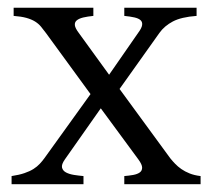

<svg xmlns="http://www.w3.org/2000/svg" viewBox="-20 -474 543 494"><path d="M299.8 0V-21Q312 -22 322.8 -23.9Q333.5 -25.9 339.6 -30.3Q345.7 -34.7 345.7 -42.7Q345.7 -50.8 335.9 -64L239.3 -195.3L147 -64Q137.7 -50.8 139.6 -42.7Q141.6 -34.7 149.9 -30.3Q158.2 -25.9 170.7 -23.9Q183.1 -22 194.8 -21V0H9.8V-21Q29.3 -23.9 43 -28.6Q56.6 -33.2 66.2 -39.3Q75.7 -45.4 82.3 -52.5Q88.9 -59.6 94.2 -66.9L212.9 -231.9L98.1 -389.2Q91.8 -397.9 85.4 -405.5Q79.1 -413.1 70.1 -418.7Q61 -424.3 47.9 -428Q34.7 -431.6 15.1 -433.1V-454.1H220.2V-433.1Q205.1 -431.6 194.1 -429Q183.1 -426.3 177.5 -421.6Q171.9 -417 172.6 -409.4Q173.3 -401.9 182.1 -390.1L260.7 -281.7L335.9 -390.1Q344.7 -401.9 345.7 -409.7Q346.7 -417.5 341.6 -422.1Q336.4 -426.8 325.7 -429.2Q314.9 -431.6 299.8 -433.1V-454.1H485.8V-433.1Q446.3 -430.2 424.6 -418.7Q402.8 -407.2 390.1 -389.2L287.6 -245.1L418 -66.9Q423.8 -59.6 430.7 -52.5Q437.5 -45.4 446.5 -39.1Q455.6 -32.7 467.8 -27.8Q480 -22.9 496.1 -21V0Z"/></svg>

Font: Gentium Plus Viet
Style: Regular
Weight: 400
Designer: J. Victor Gaultney, Annie Olsen, Iska Routamaa, Becca Hirsbrunner
Foundry: SIL International
Version: Version 5.000